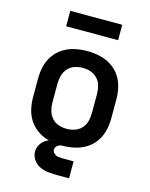

<svg xmlns="http://www.w3.org/2000/svg" viewBox="-132 -814 839 1071"><g transform="rotate(15 288.0 -278.0)"><path d="M288 8Q324 8 359 0.5Q394 -7 425 -26Q456 -45 476.5 -74.5Q497 -104 505.5 -139Q514 -174 514 -210V-320Q514 -356 505.5 -391Q497 -426 476.5 -455.5Q456 -485 425 -504Q394 -523 359 -530.5Q324 -538 288 -538Q252 -538 217 -530.5Q182 -523 151.5 -504Q121 -485 100 -455.5Q79 -426 70.5 -391Q62 -356 62 -320V-210Q62 -174 70.5 -139Q79 -104 100 -74.5Q121 -45 151.5 -26Q182 -7 217 0.5Q252 8 288 8ZM288 -89Q264 -89 241.5 -96.5Q219 -104 203 -122Q187 -140 180.5 -163Q174 -186 174 -210V-320Q174 -344 180.5 -367Q187 -390 203 -408Q219 -426 241.5 -433.5Q264 -441 288 -441Q312 -441 334.5 -433.5Q357 -426 373.5 -408Q390 -390 396 -367Q402 -344 402 -320V-210Q402 -186 396 -163Q390 -140 373.5 -122Q357 -104 334.5 -96.5Q312 -89 288 -89ZM312 174H373V76H313Q312 76 312 76Q312 76 311 76Q298 76 285 74.5Q272 73 261 63.5Q250 54 250 41Q250 27 262 17.5Q274 8 288 8V-15Q265 -15 242 -11Q219 -7 198 4Q177 15 164 35.5Q151 56 151 79Q151 105 167.5 127.5Q184 150 208.5 160Q233 170 259.5 172Q286 174 312 174ZM138 -641H438V-730H138Z"/></g></svg>

Font: Iosevka Sparkle Semibold
Style: Regular
Weight: 600
Designer: Belleve Invis
Foundry: Belleve Invis
Version: Version 4.5.0; ttfautohint (v1.8.3)